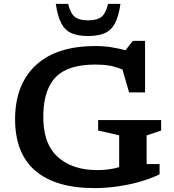

<svg xmlns="http://www.w3.org/2000/svg" viewBox="-20 -955 896 986"><path d="M733 -112.5H799.5V-60Q755.5 -38 699.2 -22Q643 -6 582.5 2.5Q522 11 466 11Q264.5 11 160.2 -79.2Q56 -169.5 57.5 -348.5Q59.5 -523.5 165 -621Q270.5 -718.5 470 -718.5Q513.5 -718.5 551.2 -712.5Q589 -706.5 624.5 -697L662 -745H725V-480.5H643L609 -597.5Q575.5 -612 543.2 -617.8Q511 -623.5 471 -623.5Q331 -623.5 268.5 -561.2Q206 -499 202.5 -370.5Q198 -223.5 273 -152.5Q348 -81.5 480 -81.5Q507.5 -81.5 536.2 -85Q565 -88.5 592 -96.5V-260.5L484 -284.5V-338.5H807.5V-284.5L733 -259.5ZM432.5 -850.5Q478.5 -850.5 501 -868.5Q523.5 -886.5 535 -935H598.5Q589.5 -870.5 570 -834.5Q550.5 -798.5 517 -784.2Q483.5 -770 432.5 -770Q381.5 -770 348 -784.2Q314.5 -798.5 295.2 -834.5Q276 -870.5 266.5 -935H330Q341.5 -886.5 364 -868.5Q386.5 -850.5 432.5 -850.5Z"/></svg>

Font: Newsreader 6pt Medium
Style: Regular
Weight: 500
Designer: Hugues Gentile
Foundry: Production Type
Version: Version 1.003; ttfautohint (v1.8.3)